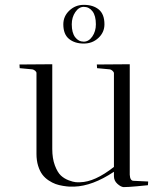

<svg xmlns="http://www.w3.org/2000/svg" viewBox="-20 -764 689 789"><path d="M448.2 -40V-58.1Q359.9 0.5 285.2 2.9Q274.9 3.4 265.1 2.9Q255.4 2.4 238.8 -0.2Q222.2 -2.9 208.5 -7.8Q194.8 -12.7 179.7 -22.7Q164.6 -32.7 154.1 -46.6Q143.6 -60.5 136.7 -82.5Q129.9 -104.5 129.9 -131.8V-463.9Q129.9 -468.8 124.3 -473.4Q118.7 -478 112.8 -479L61 -483.9Q61 -486.8 60.5 -491.7Q60.1 -496.6 60.1 -499L194.8 -500V-151.9Q194.8 -112.3 205.6 -84Q216.3 -55.7 230.2 -42.7Q244.1 -29.8 262.7 -22.9Q281.2 -16.1 291 -15.4Q300.8 -14.6 309.1 -15.1Q369.6 -16.1 448.2 -78.1V-464.8Q446.8 -469.2 441.4 -473.9Q436 -478.5 431.2 -479L378.9 -483.9Q377.9 -489.7 377.9 -499L513.2 -500V-45.9Q514.6 -21 528.8 -21L588.9 -18.1L587.9 -2.9Q580.6 -2 542.7 1.5Q504.9 4.9 487.8 4.9Q476.1 3.9 462.2 -8.8Q448.2 -21.5 448.2 -40ZM240.2 -664.1Q240.2 -697.3 265.1 -720.7Q290 -744.1 324.2 -744.1Q362.8 -744.1 386 -724.9Q409.2 -705.6 409.2 -664.1Q409.2 -631.3 384.5 -608.2Q359.9 -585 324.2 -585Q287.1 -585 263.7 -604Q240.2 -623 240.2 -664.1ZM274.9 -664.1Q274.9 -629.4 288.8 -611.1Q302.7 -592.8 324.2 -592.8Q344.7 -592.8 359.4 -614Q374 -635.3 374 -664.1Q374 -699.2 360.1 -717.5Q346.2 -735.8 324.2 -735.8Q304.2 -735.8 289.6 -714.4Q274.9 -692.9 274.9 -664.1Z"/></svg>

Font: Antic Didone
Style: Regular
Weight: 400
Designer: Santiago Orozco
Foundry: Santiago Orozco
Version: Version 2.000